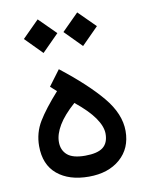

<svg xmlns="http://www.w3.org/2000/svg" viewBox="-77 -720 604 775"><g transform="rotate(-10 225.0 -332.5)"><path d="M180.2 -450.2Q286.6 -367.2 344.5 -297.6Q402.3 -228 402.3 -158.2Q402.3 -86.9 353.5 -44.4Q304.7 -2 225.1 -2Q144 -2 95.9 -42Q47.9 -82 47.9 -158.2Q47.9 -212.4 75.4 -257.8Q103 -303.2 157.7 -364.3L132.8 -386.7ZM218.3 -305.2Q172.4 -264.6 150.9 -228.5Q129.4 -192.4 129.4 -160.6Q129.4 -127 151.9 -107.4Q174.3 -87.9 224.6 -87.9Q275.4 -87.9 298.1 -105.7Q320.8 -123.5 320.8 -161.1Q320.8 -190.9 295.7 -227.1Q270.5 -263.2 218.3 -305.2ZM224.6 -594.7 293 -663.1 361.8 -594.7 293 -525.4ZM62.5 -594.7 130.9 -663.1 199.7 -594.7 130.9 -525.4Z"/></g></svg>

Font: Vazir FD-UI
Style: Regular-FD-UI
Weight: 400
Designer: Saber Rastikerdar
Foundry: Saber Rastikerdar
Version: Version 30.1.0